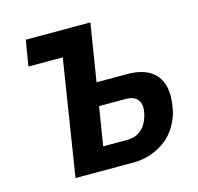

<svg xmlns="http://www.w3.org/2000/svg" viewBox="-103 -814 954 924"><g transform="rotate(-15 374.0 -352.5)"><path d="M162 0 253 -577H82L103 -705H425L379 -419H531Q600 -419 643 -393Q686 -367 700.5 -314.5Q715 -262 695 -177Q665 -86 597.5 -43Q530 0 452 0ZM330 -113H450Q490 -113 518 -135.5Q546 -158 559 -202Q573 -254 555 -279.5Q537 -305 496 -305H361Z"/></g></svg>

Font: Nunito Sans 7pt Condensed ExtraBold
Style: Italic
Weight: 800
Width: 3
Italic angle: -9°
Designer: Vernon Adams
Foundry: Vernon Adams
Version: Version 3.101;gftools[0.9.27]